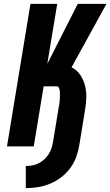

<svg xmlns="http://www.w3.org/2000/svg" viewBox="-20 -755 569 990"><path d="M113 215V101Q130 101 146.5 98Q163 95 179 87Q195 79 208.5 66.5Q222 54 231.5 39Q241 24 246 7.5Q251 -9 254 -26L283 -204Q285 -211 286 -218.5Q287 -226 287.5 -233Q288 -240 288.5 -247.5Q289 -255 289 -262.5Q289 -270 289 -277Q289 -284 287.5 -291Q286 -298 282.5 -304Q279 -310 272 -310H205L154 0H16L137 -735H275L224 -426L381 -735H529L349 -408Q377 -394 394 -368.5Q411 -343 418.5 -313Q426 -283 425 -250.5Q424 -218 418 -185L389 -7Q384 24 373 54.5Q362 85 342 112Q322 139 295 159.5Q268 180 237.5 192.5Q207 205 175.5 210Q144 215 113 215Z"/></svg>

Font: Iosevka SS18 Heavy
Style: Italic
Weight: 900
Italic angle: -9°
Monospace: yes
Designer: Belleve Invis
Foundry: Belleve Invis
Version: Version 25.1.1; ttfautohint (v1.8.4)